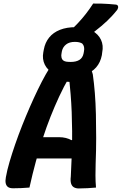

<svg xmlns="http://www.w3.org/2000/svg" viewBox="-20 -1057 686 1082"><path d="M408 -904Q463 -904 498.5 -884.5Q534 -865 549 -833Q564 -801 556 -762L554 -746Q546 -705 522 -677.5Q498 -650 460 -637Q422 -624 372 -624Q319 -624 283.5 -642.5Q248 -661 232.5 -692.5Q217 -724 224 -762L227 -778Q234 -817 257 -845.5Q280 -874 318 -889Q356 -904 408 -904ZM402 -821Q371 -821 352.5 -806.5Q334 -792 329 -769L327 -758Q324 -745 326.5 -733.5Q329 -722 337 -716Q344 -711 354 -709.5Q364 -708 379 -708Q409 -708 427.5 -719.5Q446 -731 451 -756L453 -767Q456 -781 453.5 -792.5Q451 -804 443 -812Q436 -816 426 -818.5Q416 -821 402 -821ZM505 -1037Q535 -1037 555 -1036.5Q575 -1036 593.5 -1034.5Q612 -1033 634 -1031Q644 -1029 645.5 -1020.5Q647 -1012 641 -1002Q625 -982 611.5 -967.5Q598 -953 583.5 -939Q569 -925 551.5 -910.5Q534 -896 510 -877Q499 -871 488 -868.5Q477 -866 462 -866Q442 -866 425.5 -867Q409 -868 394.5 -869.5Q380 -871 365 -874Q395 -901 419 -926.5Q443 -952 464 -979Q485 -1006 505 -1037ZM89 -284H311Q333 -284 351 -279.5Q369 -275 383 -267L409 -276L411 -222L413 -164H98Q87 -164 81.5 -171.5Q76 -179 75 -192Q74 -205 77 -220ZM146 0Q123 2 99.5 3Q76 4 54 4Q36 4 26 -2.5Q16 -9 12.5 -23Q9 -37 13 -58Q20 -98 34 -145.5Q48 -193 66 -245Q84 -297 105 -350Q126 -403 148.5 -454.5Q171 -506 193.5 -552.5Q216 -599 237.5 -637Q259 -675 278 -701Q314 -703 349.5 -704.5Q385 -706 421 -706Q448 -706 464 -699Q480 -692 488.5 -677Q497 -662 503 -638Q510 -589 514.5 -532.5Q519 -476 520.5 -412.5Q522 -349 522 -279.5Q522 -210 519 -134Q518 -101 518 -68Q518 -35 521 0Q498 2 474 3.5Q450 5 424 5Q408 5 396.5 -1.5Q385 -8 380.5 -23Q376 -38 379 -62Q383 -134 385 -198Q387 -262 386.5 -318Q386 -374 384 -425.5Q382 -477 378 -525.5Q374 -574 369 -623L398 -594L330 -598L369 -620Q339 -568 313.5 -513Q288 -458 265 -400Q242 -342 221.5 -279Q201 -216 182 -146.5Q163 -77 146 0Z"/></svg>

Font: Rec Mono Semicasual
Style: Bold Italic
Weight: 700
Italic angle: -10°
Version: Version 1.085; ttfautohint (v1.8.4.7-5d5b)